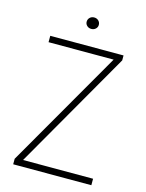

<svg xmlns="http://www.w3.org/2000/svg" viewBox="-128 -944 779 1021"><g transform="rotate(15 262.0 -433.0)"><path d="M477.1 -35.6V0H61V-35.6ZM463.9 -683.6 71.3 0H46.9V-30.3L439 -710.9H463.9ZM447.8 -710.9V-675.8H60.5V-710.9ZM228 -833.5Q228 -847.2 237.5 -856.4Q247.1 -865.7 261.2 -865.7Q275.9 -865.7 285.4 -856.4Q294.9 -847.2 294.9 -833.5Q294.9 -820.8 285.4 -811.8Q275.9 -802.7 261.2 -802.7Q247.1 -802.7 237.5 -811.8Q228 -820.8 228 -833.5Z"/></g></svg>

Font: Roboto Condensed ExtraLight
Style: Regular
Weight: 250
Designer: Christian Robertson
Foundry: Google
Version: Version 3.008; 2023